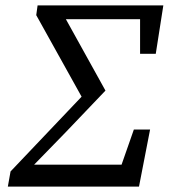

<svg xmlns="http://www.w3.org/2000/svg" viewBox="-20 -690 624 710"><path d="M9 0 19 -56 306 -358 297 -305 114 -634 119 -670H584L556 -491H498V-670L542 -619H382H219V-603L202 -658L370 -355L222 -200L73 -47L98 -108V-81H473L412 -31L475 -211H535L494 0Z"/></svg>

Font: Source Serif 4
Style: Italic
Weight: 400
Italic angle: -12°
Designer: Frank Grießhammer
Foundry: Adobe Systems Incorporated
Version: Version 4.004;hotconv 1.0.116;makeotfexe 2.5.65601